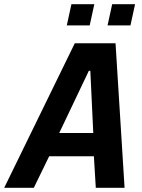

<svg xmlns="http://www.w3.org/2000/svg" viewBox="-58 -894 676 914"><path d="M-38 0 298 -688H492L535 0H398L389 -150H176L103 0ZM224 -261H386L372 -557H365ZM260 -773 282 -874H391L369 -773ZM454 -773 476 -874H585L563 -773Z"/></svg>

Font: Saira Semi Condensed SemiBold
Style: Italic
Weight: 600
Width: 4
Italic angle: -12°
Designer: Hector Gatti with collaboration of the Omnibus-Type team
Foundry: Omnibus-Type
Version: Version 1.001; ttfautohint (v1.8)